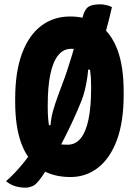

<svg xmlns="http://www.w3.org/2000/svg" viewBox="-20 -796 640 885"><path d="M496 -763Q482 -702 466 -644Q450 -586 432 -530L448 -475H364L387 -485Q385 -446 375.5 -400.5Q366 -355 352 -323Q336 -283 316.5 -241Q297 -199 276.5 -158.5Q256 -118 236 -82Q231 -74 226.5 -65.5Q222 -57 217 -49Q204 -27 191.5 -8.5Q179 10 168.5 24.5Q158 39 148 49Q140 58 126 63.5Q112 69 97 69Q84 69 71 67Q58 65 46.5 61Q35 57 25.5 51.5Q16 46 8 39Q29 21 50.5 -2Q72 -25 92 -50Q112 -75 127 -98L167 -219H229L211 -193Q212 -223 217 -252Q222 -281 235 -319.5Q248 -358 270 -416Q279 -439 289 -469.5Q299 -500 310 -535.5Q321 -571 331 -607Q335 -621 338.5 -634.5Q342 -648 346 -661Q350 -675 353.5 -688Q357 -701 360 -714Q369 -751 386 -763.5Q403 -776 441 -776Q451 -776 460 -774.5Q469 -773 478 -770.5Q487 -768 496 -763ZM303 -720Q382 -720 437 -682Q492 -644 521 -567.5Q550 -491 550 -374V-358Q550 -235 519 -151Q488 -67 432.5 -23.5Q377 20 305 20Q222 20 165 -18Q108 -56 79 -133Q50 -210 50 -326V-342Q50 -465 81.5 -549.5Q113 -634 170 -677Q227 -720 303 -720ZM200 -299Q200 -240 209.5 -199.5Q219 -159 231 -138Q248 -132 261 -130.5Q274 -129 292 -129Q328 -129 352 -158.5Q376 -188 388 -246Q400 -304 400 -388V-401Q400 -440 395.5 -470.5Q391 -501 384.5 -523.5Q378 -546 371 -559Q353 -567 340.5 -569Q328 -571 308 -571Q272 -571 248 -541Q224 -511 212 -453.5Q200 -396 200 -312Z"/></svg>

Font: Recursive Monospace Casual ExtraBold
Style: Regular
Weight: 800
Version: Version 1.047